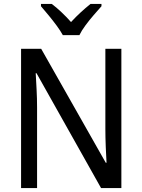

<svg xmlns="http://www.w3.org/2000/svg" viewBox="-20 -1057 730 984"><path d="M602 -93H498L167 -682H163Q165 -645 167.5 -598.5Q170 -552 170 -506V-93H88V-807H191L522 -223H526Q524 -254 522 -304Q520 -354 520 -395V-807H602ZM302 -877Q290 -899 270.5 -925.5Q251 -952 229.5 -978Q208 -1004 190 -1025V-1037H245Q268 -1020 294 -995.5Q320 -971 344 -944Q370 -972 394 -994Q418 -1016 444 -1037H500V-1025Q483 -1006 460.5 -980Q438 -954 418 -927Q398 -900 387 -877Z"/></svg>

Font: Noto Sans Kannada UI SemiCondensed
Style: Regular
Weight: 400
Width: 4
Designer: Jelle Bosma - Monotype Design Team
Foundry: Monotype Imaging Inc.
Version: Version 2.005; ttfautohint (v1.8.4.7-5d5b)